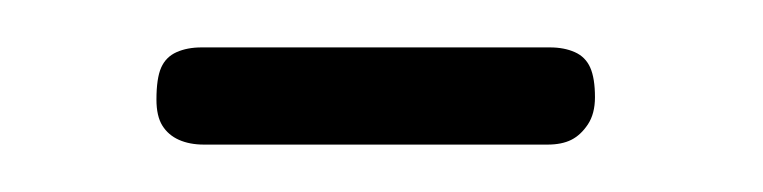

<svg xmlns="http://www.w3.org/2000/svg" viewBox="-20 -640 322 81"><path d="M66 -579Q60 -579 55.5 -581Q51 -583 48.5 -587Q46 -591 46 -598Q46 -607 48 -611.5Q50 -616 54.5 -618Q59 -620 65 -620H212Q218 -620 222.5 -618Q227 -616 229 -611.5Q231 -607 231 -599Q231 -592 228 -587.5Q225 -583 221 -581Q217 -579 211 -579Z"/></svg>

Font: Fredoka SemiCondensed Light
Style: Regular
Weight: 300
Width: 4
Designer: Ben Nathan
Foundry: Milena B. Brandão, Ben Nathan
Version: Version 2.001